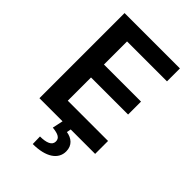

<svg xmlns="http://www.w3.org/2000/svg" viewBox="-276 -831 1160 1160"><g transform="rotate(45 304.0 -251.0)"><path d="M71.7 0H269.2L254.6 68.5C305 73.9 327.8 85.9 327.1 116.1C326.3 147.4 291.9 161.2 237.6 161.2L239 224.4C351.2 224.4 414.1 180 413.7 112.9C413.7 61.1 378.2 34.1 333.8 27.3L338.8 0H547.6V-110.4H203.5V-308.9H520.2V-419.4H203.5V-616.8H544.7V-727.3H71.7Z"/></g></svg>

Font: Margiela Sans Semi Bold
Style: Regular
Weight: 600
Designer: Stefan Endress, Andreas Faust
Version: Version 1.100;FEAKit 1.0